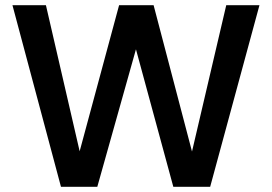

<svg xmlns="http://www.w3.org/2000/svg" viewBox="-20 -720 1048 740"><path d="M215 0 28 -700H157L287 -137L439 -700H572L720 -136L852 -700H980L790 0H648L504 -530L355 0Z"/></svg>

Font: DM Sans 9pt
Style: Semibold
Weight: 600
Designer: Colophon Foundry, Jonny Pinhorn
Foundry: Colophon Foundry
Version: Version 4.004;gftools[0.9.30]